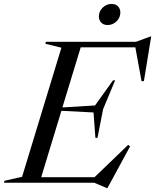

<svg xmlns="http://www.w3.org/2000/svg" viewBox="-59 -927 787 974"><path d="M482.5 27 419 0H-39L-36 -10L53 -30L252.5 -685L171 -705L174 -715H631L704.5 -742H708L671 -515.5H659L627.5 -687H350.5L257.5 -382L423 -392L514.5 -519.5H525L464 -373L435.5 -227.5H425L415.5 -356.5L252.5 -365L150 -28H420.5L591 -192L601 -184.5L486 27ZM487.5 -800Q465.5 -800 454 -813Q442.5 -826 442.5 -843Q442.5 -869.5 461.8 -888.2Q481 -907 507 -907Q529 -907 540.2 -894.2Q551.5 -881.5 551.5 -864Q551.5 -837.5 532.2 -818.8Q513 -800 487.5 -800Z"/></svg>

Font: Newsreader Display
Style: Italic
Weight: 400
Italic angle: -17°
Designer: Hugues Gentile
Foundry: Production Type
Version: Version 1.001